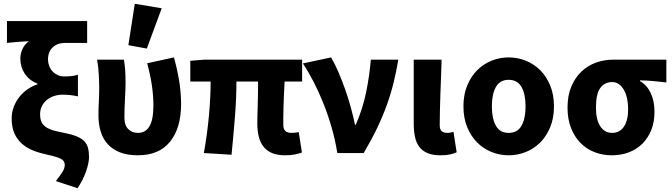

<svg xmlns="http://www.w3.org/2000/svg" viewBox="-20 -813 3572 1020"><path d="M392 187 277 149Q299 120 311.5 101Q324 82 324 62Q324 42 304 31Q284 20 228 8Q190 0 156 -13.5Q122 -27 96.5 -49.5Q71 -72 56.5 -104.5Q42 -137 42 -184Q42 -216 53 -245Q64 -274 82.5 -297.5Q101 -321 126 -338.5Q151 -356 179 -365V-369Q135 -386 111.5 -421.5Q88 -457 88 -502Q88 -528 99.5 -553Q111 -578 134 -594Q120 -593 107.5 -592.5Q95 -592 81.5 -591Q68 -590 52.5 -588.5Q37 -587 17 -585V-701H443V-585H326Q285 -585 260 -561.5Q235 -538 235 -497Q235 -480 241 -463.5Q247 -447 258.5 -434.5Q270 -422 285.5 -414.5Q301 -407 321 -407Q342 -407 358 -408.5Q374 -410 394 -416V-301Q371 -306 352 -308Q333 -310 313 -310Q288 -310 266 -302.5Q244 -295 228 -281.5Q212 -268 202.5 -249Q193 -230 193 -207Q193 -181 200.5 -165Q208 -149 224 -138Q240 -127 264.5 -120Q289 -113 322 -107Q362 -99 387.5 -88.5Q413 -78 427.5 -63Q442 -48 447.5 -27Q453 -6 453 23Q453 49 438.5 93.5Q424 138 392 187Z M713 12Q657 12 617.5 -3.5Q578 -19 552.5 -47Q527 -75 515 -114Q503 -153 503 -200Q503 -235 505 -271.5Q507 -308 507 -344Q507 -373 505 -414Q503 -455 496 -496H638Q643 -470 645 -439.5Q647 -409 647 -374Q647 -342 644 -289.5Q641 -237 641 -187Q641 -147 661.5 -127Q682 -107 713 -107Q753 -107 774 -142Q795 -177 795 -253Q795 -301 787.5 -355Q780 -409 762 -477L904 -508Q921 -448 931.5 -385.5Q942 -323 942 -260Q942 -133 883.5 -60.5Q825 12 713 12ZM662 -573 696 -793 839 -769 760 -555Z M1495 12Q1453 12 1425 0Q1397 -12 1379.5 -34.5Q1362 -57 1354.5 -88Q1347 -119 1347 -158Q1347 -169 1347.5 -193.5Q1348 -218 1349 -249Q1350 -280 1350.5 -314.5Q1351 -349 1351 -380H1236Q1236 -291 1228 -190.5Q1220 -90 1210 9L1063 0Q1081 -100 1090 -198.5Q1099 -297 1099 -380H991V-490L1065 -496H1585V-380H1492Q1490 -347 1488.5 -310.5Q1487 -274 1486 -242Q1485 -210 1485 -185.5Q1485 -161 1485 -152Q1485 -126 1496.5 -116.5Q1508 -107 1530 -107Q1537 -107 1546.5 -108Q1556 -109 1567 -111L1584 -3Q1570 3 1546.5 7.5Q1523 12 1495 12Z M1772 0Q1761 -69 1742 -135Q1723 -201 1699 -261.5Q1675 -322 1647 -376.5Q1619 -431 1589 -476L1739 -508Q1759 -474 1778.5 -428.5Q1798 -383 1815 -334.5Q1832 -286 1845 -237.5Q1858 -189 1866 -150H1870Q1907 -235 1925 -322.5Q1943 -410 1950 -496H2096Q2085 -430 2070 -370Q2055 -310 2033.5 -251Q2012 -192 1982.5 -130.5Q1953 -69 1912 0Z M2319 12Q2278 12 2250.5 0Q2223 -12 2207 -33.5Q2191 -55 2184.5 -86Q2178 -117 2178 -155V-496H2326Q2325 -452 2323 -404.5Q2321 -357 2319.5 -310.5Q2318 -264 2317 -222Q2316 -180 2316 -149Q2316 -125 2326.5 -116Q2337 -107 2357 -107Q2363 -107 2372 -108.5Q2381 -110 2389 -113L2406 -4Q2390 3 2370.5 7.5Q2351 12 2319 12Z M2682 12Q2635 12 2591.5 -5.5Q2548 -23 2515 -56Q2482 -89 2462 -137.5Q2442 -186 2442 -248Q2442 -310 2462 -358.5Q2482 -407 2515 -440Q2548 -473 2591.5 -490.5Q2635 -508 2682 -508Q2730 -508 2773.5 -490.5Q2817 -473 2850 -440Q2883 -407 2903 -358.5Q2923 -310 2923 -248Q2923 -186 2903 -137.5Q2883 -89 2850 -56Q2817 -23 2773.5 -5.5Q2730 12 2682 12ZM2682 -107Q2729 -107 2750.5 -145Q2772 -183 2772 -248Q2772 -313 2750.5 -351Q2729 -389 2682 -389Q2636 -389 2614.5 -351Q2593 -313 2593 -248Q2593 -183 2614.5 -145Q2636 -107 2682 -107Z M3230 12Q3182 12 3139 -4.5Q3096 -21 3064 -53.5Q3032 -86 3013.5 -133Q2995 -180 2995 -242Q2995 -306 3015.5 -354Q3036 -402 3069.5 -433.5Q3103 -465 3146.5 -480.5Q3190 -496 3237 -496H3520V-375Q3500 -377 3482.5 -379Q3465 -381 3448.5 -382.5Q3432 -384 3415.5 -385Q3399 -386 3380 -386V-382Q3417 -361 3437 -318.5Q3457 -276 3457 -219Q3457 -165 3440 -122.5Q3423 -80 3393 -50Q3363 -20 3321.5 -4Q3280 12 3230 12ZM3232 -107Q3272 -107 3294.5 -140Q3317 -173 3317 -234Q3317 -263 3311.5 -289Q3306 -315 3295 -334.5Q3284 -354 3268.5 -365.5Q3253 -377 3232 -377Q3192 -377 3169 -345.5Q3146 -314 3146 -242Q3146 -177 3169 -142Q3192 -107 3232 -107Z"/></svg>

Font: Giro Regular
Style: Bold
Weight: 700
Designer: Paul D. Hunt
Foundry: Adobe Systems Incorporated
Version: Version 1.000;PS 1.0;hotconv 1.0.88;makeotf.lib2.5.647800